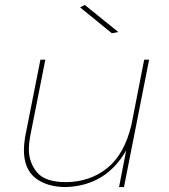

<svg xmlns="http://www.w3.org/2000/svg" viewBox="-20 -759 686 779"><path d="M434 -624 305 -729 324 -739 460 -629ZM483 0H463L492 -149Q411 -6 248 0Q171 0 124 -36.5Q77 -73 77 -151Q77 -172 82 -204L144 -517H164L102 -204Q97 -174 97 -154Q97 -100 130 -60Q163 -20 248 -20Q345 -21 414.5 -76.5Q484 -132 513 -251L565 -517H585Z"/></svg>

Font: Argentum Sans Thin
Style: Italic
Weight: 100
Italic angle: -11°
Designer: Julieta Ulanovsky (font), Cristiano Sobral (main changes and remaster)
Foundry: Julieta Ulanovsky (font), Cristiano Sobral (main changes and remaster)
Version: Version 2.007;June 15, 2022;FontCreator 14.0.0.2814 64-bit; 